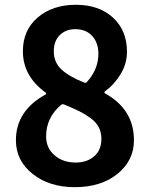

<svg xmlns="http://www.w3.org/2000/svg" viewBox="-20 -773 629 807"><path d="M293.9 13.7Q187.5 13.7 117.2 -42Q46.9 -97.7 46.9 -183.6Q46.9 -307.6 171.9 -376Q173.8 -377 173.8 -379.4Q173.8 -381.8 171.9 -383.8Q76.2 -453.1 76.2 -557.6Q76.2 -646.5 138.7 -699.7Q201.2 -752.9 298.8 -752.9Q396.5 -752.9 455.1 -698.7Q513.7 -644.5 513.7 -555.7Q513.7 -505.9 487.3 -461.9Q460.9 -418 420.9 -388.7Q418.9 -386.7 418.9 -384.3Q418.9 -381.8 420.9 -380.9Q543 -313.5 543 -183.6Q543 -98.6 474.1 -42.5Q405.3 13.7 293.9 13.7ZM334 -425.8Q340.8 -422.9 345.7 -428.7Q393.6 -482.4 393.6 -546.9Q393.6 -592.8 367.7 -621.6Q341.8 -650.4 295.9 -650.4Q256.8 -650.4 231.4 -625.5Q206.1 -600.6 206.1 -557.6Q206.1 -510.7 238.3 -481Q270.5 -451.2 334 -425.8ZM297.9 -89.8Q345.7 -89.8 376 -116.2Q406.2 -142.6 406.2 -189.5Q406.2 -215.8 395.5 -237.3Q384.8 -258.8 360.8 -276.4Q336.9 -293.9 313 -305.7Q289.1 -317.4 249 -334Q246.1 -335 244.1 -335Q240.2 -335 236.3 -332Q173.8 -278.3 173.8 -200.2Q173.8 -150.4 209.5 -120.1Q245.1 -89.8 297.9 -89.8Z"/></svg>

Font: Gen Jyuu Gothic Bold
Style: Bold
Weight: 700
Designer: [Source Han Sans]
Ryoko NISHIZUKA  (kana & ideographs); Paul D. Hunt (Latin, Greek & Cyrillic); Wenlong ZHANG  (bopomofo
Version: Version 1.002.20150607